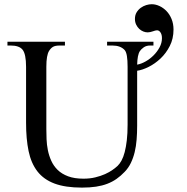

<svg xmlns="http://www.w3.org/2000/svg" viewBox="-20 -856 868 892"><path d="M786.1 -718.8Q786.1 -676.3 768.8 -642.3Q751.5 -608.4 725.8 -584.2Q700.2 -560.1 670.9 -545.4Q641.6 -530.8 617.2 -527.3V-272.5Q617.2 -238.3 614.7 -207.3Q612.3 -176.3 605.7 -149.2Q599.1 -122.1 587.9 -98.9Q576.7 -75.7 559.1 -57.6Q541 -38.6 521.5 -24.9Q502 -11.2 478.5 -2.2Q455.1 6.8 426.3 11.2Q397.5 15.6 360.8 15.6Q283.7 15.6 233.4 -3.2Q183.1 -22 153.8 -59.8Q124.5 -97.7 112.8 -154.1Q101.1 -210.4 101.1 -285.6V-545.4Q101.1 -605.5 84.5 -625.5Q68.8 -644.5 29.8 -644.5H14.6V-662.1H281.7V-644.5H256.8Q236.8 -644.5 226.3 -638.4Q215.8 -632.3 207.5 -618.7Q201.7 -608.9 198.5 -591.1Q195.3 -573.2 195.3 -545.4V-256.3Q195.3 -234.9 196.3 -209.2Q197.3 -183.6 202.4 -158.2Q207.5 -132.8 218.3 -108.9Q229 -85 248 -66.4Q267.1 -47.9 296.4 -36.9Q325.7 -25.9 367.7 -25.9Q397.5 -25.9 422.6 -32Q447.8 -38.1 468 -47.1Q488.3 -56.2 502.9 -66.7Q517.6 -77.1 526.4 -85.4Q536.1 -94.7 544.7 -110.4Q553.2 -126 559.3 -149.2Q565.4 -172.4 569.1 -203.9Q572.8 -235.4 572.8 -277.3V-545.4Q572.8 -576.2 569.6 -595.7Q566.4 -615.2 559.1 -623.5Q539.6 -644.5 502.4 -644.5H477.5V-662.1H692.9V-644.5H677.2Q659.7 -644.5 647.7 -636Q635.7 -627.4 629.9 -618.7Q624 -609.9 620.8 -593.8Q617.7 -577.6 617.2 -555.7Q636.2 -559.1 656.5 -570.6Q676.8 -582 693.6 -598.9Q710.4 -615.7 721.4 -636.2Q732.4 -656.7 732.4 -678.7Q732.4 -689.9 729.7 -697Q727.1 -704.1 723.4 -708.3Q719.7 -712.4 716.1 -713.9Q712.4 -715.3 710 -715.3Q706.1 -715.3 700.9 -713.9Q695.8 -712.4 689.9 -710.4Q684.1 -708.5 678 -707Q671.9 -705.6 666 -705.6Q656.2 -705.6 645.8 -709.7Q635.3 -713.9 626.7 -721.9Q618.2 -730 612.5 -741.7Q606.9 -753.4 606.9 -768.1Q606.9 -785.6 614.5 -798.3Q622.1 -811 633.8 -819.6Q645.5 -828.1 659.2 -832.3Q672.9 -836.4 685.1 -836.4Q702.6 -836.4 720.7 -828.1Q738.8 -819.8 753.4 -804.7Q768.1 -789.6 777.1 -767.6Q786.1 -745.6 786.1 -718.8Z"/></svg>

Font: Tai Heritage Pro
Style: Regular
Weight: 400
Designer: Faah Baccam, Walt Agee, Victor Gaultney, Annie Olsen
Foundry: SIL International
Version: Version 2.600